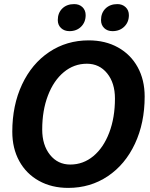

<svg xmlns="http://www.w3.org/2000/svg" viewBox="-20 -907 730 937"><path d="M40 -264Q40 -393 87.5 -494.5Q135 -596 220 -653Q305 -710 413 -710Q494 -710 556 -675.5Q618 -641 652 -579Q686 -517 686 -436Q686 -307 638.5 -205.5Q591 -104 506 -47Q421 10 313 10Q232 10 170 -24.5Q108 -59 74 -121Q40 -183 40 -264ZM541 -426Q541 -502 503 -549Q465 -596 404 -596Q341 -596 291.5 -555Q242 -514 214 -441Q186 -368 186 -275Q186 -199 224 -151.5Q262 -104 323 -104Q386 -104 435.5 -145Q485 -186 513 -259.5Q541 -333 541 -426ZM262 -809Q262 -844 284 -865.5Q306 -887 342 -887Q367 -887 382.5 -872Q398 -857 398 -833Q398 -799 376 -777Q354 -755 319 -755Q294 -755 278 -770Q262 -785 262 -809ZM473 -809Q473 -844 495 -865.5Q517 -887 553 -887Q577 -887 593 -872Q609 -857 609 -833Q609 -799 586.5 -777Q564 -755 529 -755Q504 -755 488.5 -770Q473 -785 473 -809Z"/></svg>

Font: Sarabun
Style: Bold Italic
Weight: 700
Italic angle: -10°
Designer: Suppakit Chalermlarp | Katatrad Co.,Ltd.
Foundry: Cadson Demak Co.,Ltd.
Version: Version 1.000; ttfautohint (v1.6)